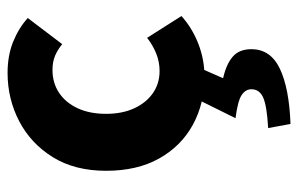

<svg xmlns="http://www.w3.org/2000/svg" viewBox="-160 -388 787 507"><g transform="rotate(-90 233.5 -134.5)"><path d="M284.5 12Q213.7 12 157.4 -18.8Q101.2 -49.6 68.6 -107.6Q36 -165.7 36 -247.8Q36 -330.4 71.9 -388.4Q107.9 -446.5 166.9 -477.3Q225.9 -508 294.3 -508Q340.2 -508 376.5 -493.4Q412.8 -478.7 439.4 -454.7L370.4 -363.7Q356.6 -375.3 340.3 -382.4Q324 -389.4 302.5 -389.4Q268 -389.4 241.9 -372Q215.8 -354.6 201.1 -322.8Q186.4 -291.1 186.4 -247.8Q186.4 -205 201.2 -173.2Q216 -141.5 241.3 -124.1Q266.6 -106.6 299.4 -106.6Q323.9 -106.6 346.1 -115.7Q368.2 -124.7 387.1 -139.5L444.7 -48.9Q413.7 -20.9 371.8 -4.4Q329.9 12 284.5 12ZM159.7 239.1 148.8 180.1Q207.4 176.8 229.3 167Q251.3 157.2 251.3 136Q251.3 120.4 236.1 110.2Q220.9 99.9 174.9 93.9L223.2 -3.6H308.8L280.5 61.1Q318.2 69.7 337.7 86.9Q357.1 104 357.1 135.6Q357.1 186.7 305.2 211.2Q253.3 235.7 159.7 239.1Z"/></g></svg>

Font: Source Sans 3
Style: Regular
Weight: 200
Designer: Paul D. Hunt
Foundry: Adobe
Version: Version 3.046;hotconv 1.0.118;makeotfexe 2.5.65603